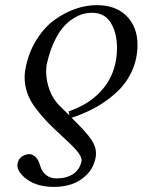

<svg xmlns="http://www.w3.org/2000/svg" viewBox="-20 -462 557 750"><path d="M212.9 -48.8 251 -11.2 248 -26.9Q336.4 -56.6 386.7 -120.6Q437 -184.6 437 -274.9Q437 -332.5 413.1 -372.3Q389.2 -412.1 339.8 -412.1Q322.8 -412.1 305.4 -407.7Q288.1 -403.3 266.8 -390.1Q245.6 -377 227.3 -356.2Q209 -335.4 191.9 -299.6Q174.8 -263.7 164.1 -216.8Q160.2 -203.6 160.2 -183.1Q160.2 -147 173.8 -110.1Q187.5 -73.2 212.9 -48.8ZM259.8 -2 274.9 13.2Q317.4 55.2 336.2 82.5Q355 109.9 355 138.2Q355 148.4 352.1 160.2Q343.3 196.8 317.4 221.9Q291.5 247.1 259.5 257.6Q227.5 268.1 190.9 268.1Q127.4 268.1 87.6 240.2Q47.9 212.4 47.9 183.1Q47.9 182.1 48.3 179.7Q48.8 177.2 48.8 175.8Q53.2 156.7 67.1 148.4Q81.1 140.1 95.2 140.1Q105.5 140.1 117.2 149.7Q128.9 159.2 136.2 183.1Q144 210.4 161.4 222.7Q178.7 234.9 200.2 234.9Q239.3 234.9 264.9 218.3Q290.5 201.7 297.9 169.9Q298.8 168 298.8 165Q298.8 148.4 278.6 125.2Q258.3 102.1 219.2 66.9Q184.1 34.7 161.6 11Q139.2 -12.7 117.7 -41.5Q96.2 -70.3 86.2 -99.6Q76.2 -128.9 76.2 -160.2Q76.2 -180.7 82 -206.1Q95.2 -264.6 125.5 -311.3Q155.8 -357.9 194.6 -385.5Q233.4 -413.1 275.1 -427.5Q316.9 -441.9 357.9 -441.9Q433.1 -441.9 475.1 -398.9Q517.1 -356 517.1 -287.1Q517.1 -232.9 495.8 -185.5Q474.6 -138.2 437.5 -103.5Q400.4 -68.8 356.2 -43.9Q312 -19 259.8 -2Z"/></svg>

Font: Common Serif News
Style: Italic
Weight: 450
Italic angle: -12°
Designer: Philipp H. Poll, Khaled Hosny
Foundry: Stefan Peev, Context Ltd.
Version: Version 1.026